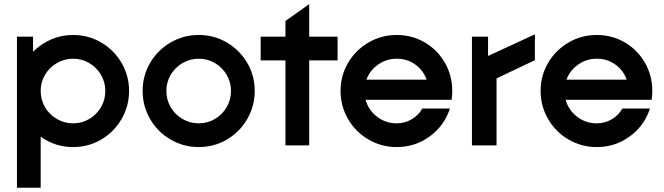

<svg xmlns="http://www.w3.org/2000/svg" viewBox="-20 -686 3131 906"><path d="M172 -41V200H60V-513H136V-442Q173 -479 221.5 -500Q270 -521 325 -521Q397 -521 457.5 -485.5Q518 -450 553.5 -389.5Q589 -329 589 -257Q589 -185 553.5 -124Q518 -63 457.5 -27.5Q397 8 325 8Q240 8 172 -41ZM477 -257Q477 -298 456.5 -333Q436 -368 401 -388.5Q366 -409 325 -409Q284 -409 248.5 -388.5Q213 -368 192.5 -333Q172 -298 172 -257Q172 -215 192.5 -180Q213 -145 248.5 -124.5Q284 -104 325 -104Q366 -104 401 -124.5Q436 -145 456.5 -180Q477 -215 477 -257Z M653 -257Q653 -329 688.5 -389.5Q724 -450 785 -485.5Q846 -521 918 -521Q990 -521 1050.5 -485.5Q1111 -450 1146.5 -389.5Q1182 -329 1182 -257Q1182 -185 1146.5 -124Q1111 -63 1050.5 -27.5Q990 8 918 8Q846 8 785 -27.5Q724 -63 688.5 -124Q653 -185 653 -257ZM1070 -257Q1070 -298 1049.5 -333Q1029 -368 994 -388.5Q959 -409 918 -409Q877 -409 841.5 -388.5Q806 -368 785.5 -333Q765 -298 765 -257Q765 -215 785.5 -180Q806 -145 841.5 -124.5Q877 -104 918 -104Q959 -104 994 -124.5Q1029 -145 1049.5 -180Q1070 -215 1070 -257Z M1327 -401H1210V-513H1327V-587L1438 -666L1439 -665V-513H1573V-401H1439V0H1327Z M1587 -257Q1587 -329 1622.5 -389.5Q1658 -450 1719 -485.5Q1780 -521 1852 -521Q1924 -521 1984 -486Q2044 -451 2079 -390.5Q2114 -330 2114 -257Q2114 -236 2111 -215H1705Q1719 -166 1759.5 -135Q1800 -104 1852 -104Q1890 -104 1922.5 -123Q1955 -142 1973 -174H2103Q2077 -93 2008 -42.5Q1939 8 1852 8Q1780 8 1719 -27.5Q1658 -63 1622.5 -124Q1587 -185 1587 -257ZM1993 -310Q1978 -354 1939.5 -381.5Q1901 -409 1852 -409Q1804 -409 1764.5 -381.5Q1725 -354 1709 -310Z M2207 -513H2283V-422L2504 -524V-402L2323 -316V0H2207Z M2531 -257Q2531 -329 2566.5 -389.5Q2602 -450 2663 -485.5Q2724 -521 2796 -521Q2868 -521 2928 -486Q2988 -451 3023 -390.5Q3058 -330 3058 -257Q3058 -236 3055 -215H2649Q2663 -166 2703.5 -135Q2744 -104 2796 -104Q2834 -104 2866.5 -123Q2899 -142 2917 -174H3047Q3021 -93 2952 -42.5Q2883 8 2796 8Q2724 8 2663 -27.5Q2602 -63 2566.5 -124Q2531 -185 2531 -257ZM2937 -310Q2922 -354 2883.5 -381.5Q2845 -409 2796 -409Q2748 -409 2708.5 -381.5Q2669 -354 2653 -310Z"/></svg>

Font: Lineal Medium
Style: Regular
Weight: 600
Designer: Created by Frank Adebiaye with contributions from Anton Moglia & Ariel Martín Pérez
Created by Frank ADEBIAYE with FontF
Foundry: Velvetyne Type Foundry
Version: Version 2.000